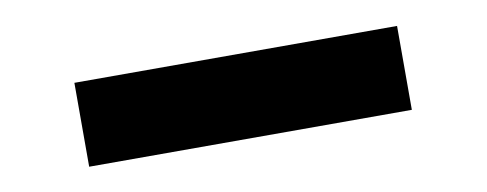

<svg xmlns="http://www.w3.org/2000/svg" viewBox="-29 -82 743 293"><g transform="rotate(-10 342.0 65.0)"><path d="M92 0H592V130H92Z"/></g></svg>

Font: BLUETTI 2.0
Style: Bold
Weight: 700
Designer: Stijn de Vries
Foundry: tokotype
Version: Version 2.005;October 31, 2023;FontCreator 14.0.0.2814 64-bi